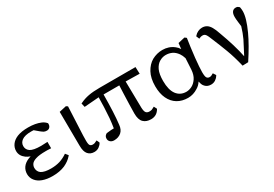

<svg xmlns="http://www.w3.org/2000/svg" viewBox="23 -1208 2717 1904"><g transform="rotate(-30 1381.5 -256.0)"><path d="M404 -12Q343 14 263 14Q196 14 148 -4Q102 -21 76 -54Q50 -87 50 -129.5Q50 -172 73.5 -205Q97 -238 147 -258Q157 -262 169 -265Q140 -275 120 -290Q70 -327 70 -382Q70 -421 93.5 -454Q117 -487 163 -506Q213 -526 289 -526Q372 -526 431 -501Q462 -488 480 -466L483 -464Q483 -456 483 -453Q483 -433 470.5 -419Q458 -405 437.5 -405Q417 -405 404 -412Q391 -419 370 -436Q369 -436 324 -475Q310 -476 295 -476Q224 -476 189 -451Q156 -427 156 -388Q156 -349 189 -326Q223 -303 312 -303Q333 -303 385 -306V-233Q352 -235 343 -235H323Q250 -235 210.5 -222.5Q171 -210 157 -190Q143 -170 143 -146Q143 -105 175 -82Q211 -59 286 -59Q339 -59 387 -73Q430 -87 468 -112L476 -118L502 -86L496 -79Q461 -38 404 -12Z M722 -124Q722 -81 732.5 -69.5Q743 -58 762 -58Q775 -58 785 -61.5Q795 -65 814 -75L829 -43L827 -38Q817 -19 794 -2.5Q771 14 739 14Q695 14 668.5 -16Q642 -46 642 -115L639 -503L720 -521L738 -509Q724 -220 723 -185.5Q722 -151 722 -124Z M967 12Q940 12 924 -3Q908 -18 908 -39Q908 -57 915.5 -68Q923 -79 938 -87Q962 -90 990 -92Q1005 -93 1022 -93Q1031 -148 1036 -202Q1045 -322 1046 -435L878 -422L868 -467L876 -470Q921 -492 973 -502Q1026 -512 1101 -512H1512L1515 -434L1356 -437L1361 -133Q1363 -89 1376 -75Q1389 -61 1412 -61Q1430 -61 1441 -65Q1452 -69 1463 -76L1473 -81L1490 -48L1487 -42Q1454 14 1389 14Q1334 14 1303 -17Q1272 -48 1272 -118Q1272 -164 1274 -221L1278 -341Q1281 -387 1282 -435H1102Q1101 -221 1086 -98Q1081 -43 1048.5 -15.5Q1016 12 967 12Z M1986 -340Q1975 -376 1958 -400Q1932 -436 1900 -451Q1868 -466 1830.5 -466Q1793 -466 1758 -445.5Q1723 -425 1701 -379Q1680 -333 1680 -255Q1680 -153 1719 -100Q1759 -47 1828 -47Q1860 -47 1892.5 -63.5Q1925 -80 1950 -117Q1975 -154 1979 -213ZM1586 -249Q1586 -341 1619.5 -402.5Q1653 -464 1706 -495Q1764 -526 1826 -526Q1901 -526 1956 -482Q1978 -466 1994 -440L2001 -505L2079 -523L2098 -508Q2085 -428 2070 -295Q2059 -187 2059 -137Q2059 -87 2069.5 -72.5Q2080 -58 2099 -58Q2110 -58 2118.5 -61Q2127 -64 2145 -75L2166 -43L2162 -37Q2149 -15 2126.5 -0.5Q2104 14 2075 14Q2028 14 2002 -22Q1989 -40 1982 -75Q1960 -40 1927 -21Q1873 14 1813 14Q1745 14 1693 -17Q1642 -48 1614 -107Q1586 -166 1586 -249Z M2311 -365Q2291 -418 2277 -436Q2264 -451 2244.5 -451Q2225 -451 2212 -444L2201 -439L2186 -475L2191 -480Q2207 -499 2230.5 -510Q2254 -521 2278 -521Q2308 -521 2330.5 -507Q2353 -493 2370.5 -462.5Q2388 -432 2404 -384Q2473 -198 2499 -66Q2507 -81 2531 -127Q2556 -173 2577 -216Q2603 -272 2623 -339Q2619 -366 2617 -387Q2612 -425 2612 -451Q2612 -487 2626 -506.5Q2640 -526 2667 -526Q2681 -526 2689 -521.5Q2697 -517 2706 -508Q2711 -483 2711 -460Q2711 -384 2649 -249Q2598 -138 2504 5L2439 7Q2412 -107 2378 -197Q2344 -287 2311 -365Z"/></g></svg>

Font: Early Summer Mincho Screen
Style: Regular
Weight: 400
Designer: GuiWonder
Version: Version 1.002